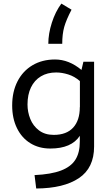

<svg xmlns="http://www.w3.org/2000/svg" viewBox="-20 -822 629 1077"><path d="M507.8 -475.6V0Q507.8 120.1 422.6 177.2Q337.4 234.4 183.1 235.4L173.8 160.2Q267.1 155.8 322.5 134.5Q377.9 113.3 402.8 74Q427.7 34.7 427.7 -26.9V-60.1Q380.9 11.2 262.2 11.2Q198.2 11.2 149.9 -18.8Q101.6 -48.8 75 -103.5Q48.3 -158.2 48.3 -230.5Q48.3 -307.1 78.1 -365.5Q107.9 -423.8 162.4 -456.1Q216.8 -488.3 288.6 -488.3Q366.7 -488.3 437 -429.7L447.8 -475.6ZM428.2 -220.7V-367.2Q397.9 -393.6 362.5 -404.5Q327.1 -415.5 294.9 -415.5Q245.6 -415.5 209.5 -393.8Q173.3 -372.1 153.8 -331.8Q134.3 -291.5 134.3 -235.8Q134.3 -193.8 149.9 -154.8Q165.5 -115.7 198.7 -90.6Q231.9 -65.4 281.7 -65.4Q353 -65.4 390.4 -106.2Q427.7 -147 427.7 -221.2ZM381.3 -767.6Q351.6 -710.9 340.3 -670.9Q329.1 -630.9 329.1 -576.2H251Q251 -632.8 270.8 -694.6Q290.5 -756.3 324.2 -801.8Z"/></svg>

Font: Selawik
Style: Regular
Weight: 400
Designer: Aaron Bell
Foundry: Microsoft Corporation
Version: Version 1.01